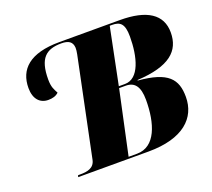

<svg xmlns="http://www.w3.org/2000/svg" viewBox="-121 -871 1136 1028"><g transform="rotate(-20 447.5 -357.0)"><path d="M158 0H559C758 0 847 -88 847 -207C847 -308 804 -363 634 -377L635 -380C820 -390 889 -454 889 -559C889 -662 809 -714 655 -714H311C141 -714 71 -645 71 -539C71 -476 103 -443 150 -443C173 -443 194 -448 209 -463C197 -486 186 -502 186 -546C186 -667 231 -704 318 -704C358 -704 380 -691 382 -656C382 -646 381 -634 378 -620L262 -61C253 -17 214 -10 174 -10H161ZM564 -383H529L594 -704H607C654 -704 676 -685 676 -613C676 -498 646 -383 564 -383ZM497 -10H449L527 -373H565C614 -373 641 -342 641 -265C641 -131 603 -10 497 -10Z"/></g></svg>

Font: Noto Serif Display Black
Style: Italic
Weight: 900
Italic angle: -12°
Designer: Monotype Design Team
Foundry: Monotype Imaging Inc.
Version: Version 2.009